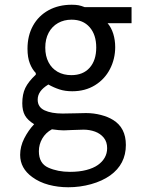

<svg xmlns="http://www.w3.org/2000/svg" viewBox="-20 -580 640 810"><path d="M116 167Q65 130 65 73.5Q65 38 82.2 4Q99.5 -30 124 -56Q96.5 -73 85.2 -93.2Q74 -113.5 74 -144Q74 -182.5 86.8 -209Q99.5 -235.5 131 -265V-272Q116 -287 106 -312.2Q96 -337.5 96 -374.5Q96 -429.5 119.2 -471.5Q142.5 -513.5 184.8 -536.8Q227 -560 282.5 -560Q300 -560 311.5 -557.8Q323 -555.5 337 -550H535V-482H434Q449.5 -464 457.8 -437.5Q466 -411 466 -381.5Q466 -331.5 444 -288.8Q422 -246 380.8 -220.5Q339.5 -195 285 -195Q254.5 -195 230.8 -202.8Q207 -210.5 184 -223.5Q160.5 -209 149.8 -193.5Q139 -178 139 -159.5Q139 -128 168 -114.5Q197 -101 244 -101L298 -102L343 -103Q375.5 -103 406 -95Q436.5 -87 457 -74Q511 -41 511 31.5Q511 112.5 445 160Q411 184 364.2 197Q317.5 210 268 210Q224.5 210 185.2 199.5Q146 189 116 167ZM393 116Q411.5 103 421.8 85Q432 67 432 45Q432 18.5 417.8 1Q403.5 -16.5 380.8 -24.8Q358 -33 332.5 -33L284 -31.5Q262.5 -30 249 -30Q230.5 -30 199 -34.5Q172.5 -20 158.2 4.8Q144 29.5 144 58Q144 109.5 183.8 127.2Q223.5 145 275 145Q314.5 145 344.2 137.2Q374 129.5 393 116ZM386 -379.5Q386 -433.5 358.2 -465.2Q330.5 -497 282 -497Q250 -497 224.8 -482.8Q199.5 -468.5 185.2 -441.8Q171 -415 171 -379Q171 -343.5 184.8 -317.2Q198.5 -291 223.2 -277Q248 -263 281 -263Q330.5 -263 358.2 -294.2Q386 -325.5 386 -379.5Z"/></svg>

Font: JuliaMono Light
Style: Regular
Weight: 300
Monospace: yes
Designer: cormullion
Foundry: corm
Version: Version 0.054; ttfautohint (v1.8.4)